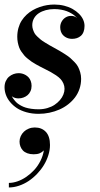

<svg xmlns="http://www.w3.org/2000/svg" viewBox="-20 -489 442 845"><path d="M319 -410Q314.4 -415.2 308.4 -420.2Q302.5 -425.2 293.2 -430.6Q284 -436 273.5 -439.9Q263 -443.9 248.8 -446.4Q234.5 -449 219 -449Q199 -449 181.5 -444.3Q164 -439.6 150.7 -430.8Q137.4 -422 129.7 -408.4Q122 -394.8 122 -378Q122 -368.2 125.1 -359.1Q128.2 -349.9 132 -342.9Q135.8 -336 144.6 -327.8Q153.4 -319.6 159 -314.9Q164.6 -310.1 177.7 -302.1Q190.8 -294 196.7 -290.6Q202.6 -287.2 218 -278.8Q234.5 -269.6 243 -264.8Q251.5 -259.9 266.3 -250.4Q281.1 -241 289.2 -233.9Q297.4 -226.9 307.9 -215.9Q318.4 -205 323.8 -194.6Q329.1 -184.1 333.1 -170.5Q337 -156.9 337 -142Q337 -119 329.9 -98Q322.8 -77 310.1 -60.2Q297.4 -43.5 279.9 -29.8Q262.4 -16.1 241.6 -7Q220.9 2.1 197.5 7.1Q174.1 12 150 12Q121.2 12 96.5 5.1Q71.8 -1.8 54.3 -13.3Q36.9 -24.9 24.4 -40Q12 -55.1 6 -71.7Q0 -88.2 0 -105Q0 -119.8 5.4 -131.9Q10.9 -144 19.8 -151.5Q28.8 -159 39.6 -163Q50.5 -167 62 -167Q69.8 -167 77.5 -165.1Q85.2 -163.1 92.8 -158.8Q100.4 -154.4 106.1 -148.1Q111.9 -141.8 115.4 -132.1Q119 -122.5 119 -111Q119 -98.2 114.2 -87.7Q109.4 -77.1 101.4 -70.3Q93.4 -63.5 83.2 -59.8Q73 -56 62 -56Q54.8 -56 49.1 -57.3Q43.4 -58.6 40.6 -60.1Q37.9 -61.6 35.4 -63.2Q33 -64.8 32 -65Q35.2 -59.4 38.1 -55.1Q40.9 -50.9 46.3 -44.6Q51.8 -38.2 57.7 -33.6Q63.6 -29 72.9 -23.9Q82.2 -18.8 92.9 -15.5Q103.5 -12.2 118.2 -10.1Q133 -8 150 -8Q170.2 -8 188.6 -13.4Q207 -18.8 220.5 -27.9Q234 -37 243.9 -48.6Q253.9 -60.1 258.9 -72.9Q264 -85.6 264 -98Q264 -110.6 259 -121.8Q254 -132.9 246.6 -141Q239.2 -149.1 226.6 -157.6Q213.9 -166.1 203.1 -172Q192.2 -177.9 175.9 -186.1Q163.1 -192.5 156.6 -195.9Q150 -199.2 138 -206Q126 -212.8 119.3 -217.5Q112.6 -222.2 102.7 -230.1Q92.8 -237.9 87.1 -244.7Q81.4 -251.5 74.6 -261Q67.9 -270.5 64.4 -280.1Q60.9 -289.8 58.4 -301.8Q56 -313.9 56 -327Q56 -347.6 61.2 -366Q66.4 -384.4 75.5 -398.5Q84.6 -412.6 97.2 -424.4Q109.8 -436.1 124.2 -444.3Q138.6 -452.5 154.8 -458.1Q170.9 -463.8 187 -466.4Q203.1 -469 219 -469Q241.8 -469 262.7 -463.8Q283.6 -458.5 299.6 -449.4Q315.6 -440.2 327.6 -428.4Q339.5 -416.6 345.8 -402.8Q352 -389 352 -375Q352 -360.1 347.7 -348.9Q343.4 -337.6 335.7 -331.1Q328 -324.5 318.3 -321.2Q308.6 -318 297 -318Q289.4 -318 282 -319.9Q274.6 -321.8 267.9 -325.9Q261.1 -330 256.1 -335.9Q251 -341.8 248 -350.3Q245 -358.9 245 -369Q245 -383.4 252 -395.1Q259 -406.8 269.7 -412.9Q280.4 -419 292 -419Q299.2 -419 304.5 -417.7Q309.8 -416.4 311.9 -414.9Q314.1 -413.4 316.1 -411.8Q318 -410.2 319 -410ZM66 134Q66 121.8 71.2 110.4Q76.4 99 85.2 90.6Q94 82.1 106.6 77.1Q119.1 72 133 72Q163.6 72 181.8 91.4Q200 110.8 200 149Q200 171 192.8 194Q185.6 217 173.1 237.5Q160.6 258 143.2 276.2Q125.8 294.4 106 307.6Q86.2 320.8 63.6 328.4Q41 336 19 336V316Q37.1 316 57.1 309.1Q77 302.2 95.9 289.2Q114.8 276.1 130.7 258.9Q146.6 241.6 157.9 219.2Q169.2 196.9 173 173Q164.2 181.8 154 185.9Q143.8 190 128 190Q112.4 190 100.2 185.5Q88.1 181 80.8 173.2Q73.5 165.4 69.8 155.4Q66 145.5 66 134Z"/></svg>

Font: Bodoni* 11
Style: Italic
Weight: 400
Italic angle: -13°
Version: Version 1.002